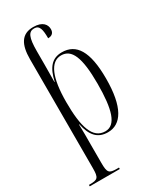

<svg xmlns="http://www.w3.org/2000/svg" viewBox="-246 -843 963 1157"><g transform="rotate(-30 235.0 -264.0)"><path d="M15 237H224V227H210C155 227 146 218 146 150V21C146 -27 147 -70 145 -119H147C165 -34 202 10 274 10C367 10 425 -79 425 -277C425 -467 372 -547 272 -547C203 -547 166 -502 147 -414H145C145 -455 146 -495 146 -536V-628C146 -723 161 -755 200 -755C237 -755 244 -722 244 -661C275 -661 286 -679 286 -701C286 -731 266 -765 199 -765C119 -765 86 -710 86 -606V150C86 218 77 227 20 227H15ZM263 -3C175 -3 146 -103 146 -273C146 -442 184 -533 259 -533C332 -533 365 -459 365 -276C365 -96 337 -3 263 -3Z"/></g></svg>

Font: Noto Serif Display ExtraCondensed Light
Style: Regular
Weight: 300
Width: 2
Designer: Monotype Design Team
Foundry: Monotype Imaging Inc.
Version: Version 2.009